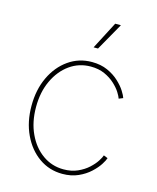

<svg xmlns="http://www.w3.org/2000/svg" viewBox="-114 -833 754 920"><g transform="rotate(15 263.0 -372.5)"><path d="M283.2 7.8Q218.3 7.8 167 -28.3Q115.7 -64.5 86.2 -127.2Q56.6 -189.9 56.6 -269.5Q56.6 -349.6 86.2 -412.1Q115.7 -474.6 167 -510.7Q218.3 -546.9 283.2 -546.9Q327.1 -546.9 360.8 -531.7Q394.5 -516.6 418.2 -494.4Q441.9 -472.2 455.1 -451.2Q468.3 -430.2 471.7 -418.5L451.2 -410.2Q448.2 -420.4 436.3 -439.5Q424.3 -458.5 403.1 -478Q381.8 -497.6 352.1 -511Q322.3 -524.4 283.2 -524.4Q225.1 -524.4 179 -491.5Q132.8 -458.5 106 -401.1Q79.1 -343.8 79.1 -269.5Q79.1 -195.3 106 -137.7Q132.8 -80.1 179 -47.4Q225.1 -14.6 283.2 -14.6Q322.3 -14.6 352.8 -28.3Q383.3 -42 404.5 -61.5Q425.8 -81.1 438 -100.1Q450.2 -119.1 453.1 -129.4L473.6 -121.1Q470.2 -109.4 456.8 -88.4Q443.4 -67.4 419.4 -45.2Q395.5 -22.9 361.3 -7.6Q327.1 7.8 283.2 7.8ZM271.5 -616.7 342.3 -752.9H370.6L293.5 -616.7Z"/></g></svg>

Font: Inter 18pt Thin
Style: Regular
Weight: 250
Designer: Rasmus Andersson
Foundry: rsms
Version: Version 4.001;git-66647c0bb